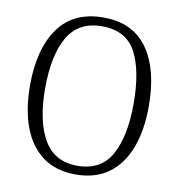

<svg xmlns="http://www.w3.org/2000/svg" viewBox="-82 -800 826 885"><g transform="rotate(10 331.0 -357.5)"><path d="M331 10Q237 10 175.5 -35.5Q114 -81 83 -163.5Q52 -246 52 -359Q52 -529 122 -627Q192 -725 332 -725Q470 -725 539 -627.5Q608 -530 608 -358Q608 -246 577 -163.5Q546 -81 484 -35.5Q422 10 331 10ZM331 -31Q441 -31 489 -118Q537 -205 537 -358Q537 -513 491 -598.5Q445 -684 332 -684Q223 -684 173 -598.5Q123 -513 123 -358Q123 -205 173 -118Q223 -31 331 -31Z"/></g></svg>

Font: Noto Serif Lao SemiCondensed Light
Style: Regular
Weight: 300
Width: 4
Designer: Monotype Design Team
Foundry: Monotype Imaging Inc.
Version: Version 2.003; ttfautohint (v1.8.4.7-5d5b)